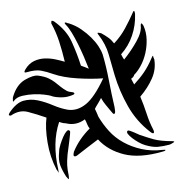

<svg xmlns="http://www.w3.org/2000/svg" viewBox="-10 -780 419 440"><g transform="rotate(-90 200.0 -559.5)"><path d="M247 -681Q245 -667 241 -658.5Q237 -650 232 -643.5Q227 -637 222 -631Q217 -625 212 -616Q210 -612 209.5 -605.5Q209 -599 206 -599Q204 -599 202 -605L200 -611Q197 -620 197.5 -633Q198 -646 201 -653Q202 -656 203.5 -667Q205 -678 204.5 -691.5Q204 -705 201 -718Q198 -731 190 -737Q185 -740 190.5 -740Q196 -740 197 -740Q226 -732 237.5 -712.5Q249 -693 247 -681ZM171 -552Q167 -550 162.5 -548Q158 -546 153 -544Q136 -534 120.5 -520Q105 -506 94.5 -487Q84 -468 79 -445.5Q74 -423 77 -397Q78 -389 76 -390.5Q74 -392 73 -397Q58 -449 67 -485.5Q76 -522 101 -545Q91 -558 81.5 -570.5Q72 -583 64 -593Q61 -598 63 -600Q64 -602 73 -600Q102 -588 126 -564Q131 -568 136.5 -570Q142 -572 147 -575Q132 -595 138 -619Q138 -624 139 -627Q140 -630 141 -634Q93 -650 32 -636Q22 -634 26 -636Q30 -638 32 -640Q61 -655 94 -660.5Q127 -666 151 -663Q159 -686 164 -705.5Q169 -725 156 -744Q155 -746 156 -748Q156 -751 163 -747Q185 -732 189.5 -716Q194 -700 190.5 -683Q187 -666 179.5 -648.5Q172 -631 169 -614Q166 -592 182 -572.5Q198 -553 241 -533Q239 -560 241 -592.5Q243 -625 251 -648Q256 -662 258.5 -675Q261 -688 255 -708Q252 -717 262 -711Q275 -703 280.5 -691.5Q286 -680 286.5 -667.5Q287 -655 284.5 -643Q282 -631 279 -621Q304 -627 325.5 -634Q347 -641 367 -652H369Q372 -652 373 -651Q373 -648 371 -645Q351 -617 324.5 -605Q298 -593 270 -584Q268 -579 266.5 -574.5Q265 -570 263 -566Q276 -571 291 -577.5Q306 -584 320 -591Q334 -598 345.5 -605Q357 -612 363 -618Q369 -624 369 -619Q369 -618 368 -616Q367 -614 367 -612Q362 -596 353 -583Q344 -570 334 -560Q324 -550 314 -543.5Q304 -537 295 -534Q268 -526 236.5 -520Q205 -514 175 -507Q174 -507 168 -506Q162 -505 160 -507Q158 -509 162.5 -512.5Q167 -516 169 -518Q174 -522 180.5 -527.5Q187 -533 196 -538Q188 -542 182.5 -545.5Q177 -549 171 -552ZM388 -460Q363 -459 339 -467Q315 -475 296 -492Q288 -488 284 -485Q304 -469 325.5 -457Q347 -445 362 -447Q369 -447 366 -444Q363 -441 360 -440Q346 -434 330 -433.5Q314 -433 298.5 -436.5Q283 -440 270 -447Q257 -454 249 -462Q244 -463 240 -469L227 -462Q241 -449 255 -439.5Q269 -430 288 -422Q295 -419 291.5 -418.5Q288 -418 285 -416Q262 -412 240.5 -421.5Q219 -431 199 -448Q180 -440 160 -433.5Q140 -427 125 -419Q117 -415 115.5 -417.5Q114 -420 119 -426Q143 -457 177.5 -476.5Q212 -496 249 -507Q273 -514 296 -520.5Q319 -527 341 -544Q346 -548 345.5 -544Q345 -540 344 -537Q339 -528 334 -521Q329 -514 321 -508Q337 -493 355.5 -483Q374 -473 390 -466Q398 -463 394.5 -461.5Q391 -460 388 -460ZM121 -610Q120 -608 112.5 -609Q105 -610 95 -611Q85 -612 75.5 -613.5Q66 -615 62 -615Q51 -616 41.5 -615.5Q32 -615 18 -612Q10 -611 10 -612Q10 -613 16 -618Q30 -627 42 -631.5Q54 -636 73 -634Q80 -634 89.5 -631Q99 -628 107 -624.5Q115 -621 119.5 -617Q124 -613 121 -610ZM121 -477Q122 -475 120.5 -471Q119 -467 117 -462Q115 -457 113 -453Q111 -449 111 -448Q106 -434 101.5 -418Q97 -402 97 -375Q97 -367 93.5 -372.5Q90 -378 89 -381Q85 -396 84 -408Q83 -420 88 -437Q90 -444 94.5 -452Q99 -460 104 -466.5Q109 -473 113.5 -476.5Q118 -480 121 -477Z"/></g></svg>

Font: mr_AkronimG
Style: Regular
Weight: 400
Version: Version 1.002 April 14, 2020